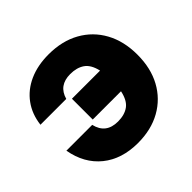

<svg xmlns="http://www.w3.org/2000/svg" viewBox="-163 -835 1018 1018"><g transform="rotate(-45 346.0 -326.0)"><path d="M656.5 -325.5Q656.5 -224.5 615.8 -149.8Q575 -75 501 -33.5Q427 8 327.5 8Q206.5 8 128.2 -55.5Q50 -119 30 -232H223.5Q243 -147.5 333 -147.5Q382.5 -147.5 414 -170.2Q445.5 -193 457.5 -250H245.5V-406H456.5Q444 -461 412.2 -483Q380.5 -505 331.5 -505Q245.5 -505 223.5 -426.5H30Q38.5 -498 76.8 -550.5Q115 -603 178.2 -631.5Q241.5 -660 324.5 -660Q425 -660 499.5 -618.5Q574 -577 615.2 -502Q656.5 -427 656.5 -325.5Z"/></g></svg>

Font: Overused Grotesk Black
Style: Regular
Weight: 900
Version: Version 0.004